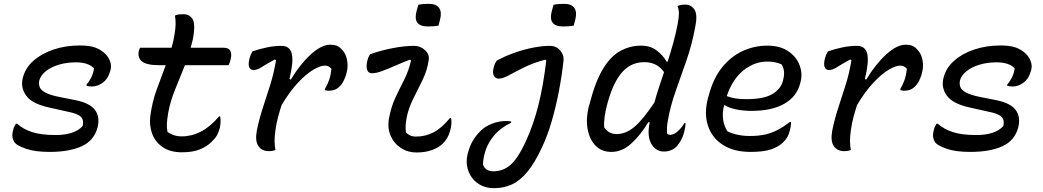

<svg xmlns="http://www.w3.org/2000/svg" viewBox="-20 -781 5440 1001"><path d="M397 -544Q446 -544 476.5 -533Q507 -522 529 -500Q547 -482 554.5 -459.5Q562 -437 556 -415L553 -406Q543 -370 516 -350Q489 -330 459 -330Q443 -330 431 -334V-340Q446 -357 456.5 -378.5Q467 -400 470 -425Q440 -456 376 -456Q327 -456 286 -443.5Q245 -431 218.5 -409.5Q192 -388 185 -362Q181 -344 186.5 -328Q192 -312 215.5 -299Q239 -286 287 -276L373 -259Q448 -244 475 -208Q502 -172 489 -118Q471 -48 406 -18.5Q341 11 239 11Q163 11 117 -5Q71 -21 58 -36Q49 -47 45.5 -63.5Q42 -80 49 -105Q51 -115 55 -122Q59 -129 63 -136H69Q100 -108 147 -92.5Q194 -77 270 -77Q369 -77 411 -124Q418 -156 401 -172.5Q384 -189 332 -199L238 -220Q146 -240 116 -283Q86 -326 99 -375Q112 -427 154.5 -464.5Q197 -502 260 -523Q323 -544 397 -544Z M710 -532H874Q880 -551 884 -569.5Q888 -588 891 -608Q895 -633 895.5 -655.5Q896 -678 892 -700Q904 -705 914.5 -706Q925 -707 937 -707Q964 -707 980.5 -687Q997 -667 991 -613Q989 -592 984.5 -572Q980 -552 974 -532H1147Q1173 -532 1181 -515.5Q1189 -499 1183 -475Q1181 -466 1178.5 -457.5Q1176 -449 1171 -441H944Q919 -377 893.5 -315.5Q868 -254 857 -193Q851 -158 850 -136Q849 -114 853 -94Q865 -84 884 -77Q903 -70 928 -70Q979 -70 1027 -94.5Q1075 -119 1122 -174H1128Q1133 -147 1126 -114Q1120 -92 1112 -77Q1104 -62 1084 -42Q1059 -17 1021.5 -2Q984 13 929 13Q867 13 828 -14Q789 -41 773 -84.5Q757 -128 764 -179Q774 -252 797.5 -315.5Q821 -379 844 -441H813Q745 -441 720.5 -460.5Q696 -480 704 -517Q707 -526 710 -532Z M1296 -513Q1334 -526 1372 -534Q1410 -542 1447 -542Q1492 -542 1501.5 -500Q1511 -458 1489 -369L1496 -366Q1545 -447 1600.5 -497.5Q1656 -548 1702 -548Q1722 -548 1735.5 -542.5Q1749 -537 1759 -526Q1778 -508 1785 -485Q1792 -462 1792 -441.5Q1792 -421 1789 -411L1785 -394Q1781 -379 1771 -358.5Q1761 -338 1742.5 -323Q1724 -308 1693 -308Q1685 -308 1674 -311V-317Q1689 -343 1697 -367.5Q1705 -392 1708 -422Q1695 -439 1673 -439Q1650 -439 1613.5 -417.5Q1577 -396 1534 -350.5Q1491 -305 1448 -233Q1438 -202 1429.5 -170Q1421 -138 1416 -102Q1411 -67 1411.5 -44Q1412 -21 1416 1Q1401 7 1381 7Q1345 7 1327 -19.5Q1309 -46 1319 -100Q1331 -160 1350 -218Q1369 -276 1388.5 -337.5Q1408 -399 1419 -467L1413 -471Q1367 -446 1344 -431Q1321 -416 1302 -416Q1286 -416 1279.5 -430.5Q1273 -445 1281 -477Q1285 -494 1296 -513Z M1909 -498Q1965 -518 2027 -530Q2089 -542 2139 -542Q2172 -542 2196 -519.5Q2220 -497 2215 -468Q2208 -416 2184 -366Q2160 -316 2135 -267Q2110 -218 2100 -167Q2092 -125 2096 -91Q2106 -81 2118 -75Q2130 -69 2149 -69Q2198 -69 2240.5 -91Q2283 -113 2326 -166H2332Q2334 -153 2333.5 -139Q2333 -125 2329 -108Q2318 -60 2287 -31Q2266 -11 2231.5 1.5Q2197 14 2151 14Q2106 14 2070 -9.5Q2034 -33 2016.5 -73.5Q1999 -114 2008 -164Q2019 -224 2041.5 -272Q2064 -320 2087.5 -366Q2111 -412 2123 -466L2117 -470Q2078 -455 2040.5 -438.5Q2003 -422 1972 -410.5Q1941 -399 1918 -399Q1901 -399 1894.5 -416Q1888 -433 1895 -464Q1899 -482 1909 -498ZM2161 -756Q2174 -759 2188.5 -760Q2203 -761 2216 -761Q2254 -761 2269 -740Q2284 -719 2275 -682L2266 -647Q2254 -645 2239.5 -644Q2225 -643 2211 -643Q2130 -643 2152 -724Z M2570 -465Q2614 -489 2664 -506.5Q2714 -524 2761.5 -533Q2809 -542 2845 -542Q2880 -542 2900.5 -518Q2921 -494 2918 -466Q2910 -391 2894.5 -309Q2879 -227 2856.5 -149.5Q2834 -72 2804 -9Q2767 70 2728.5 116Q2690 162 2648 181Q2606 200 2555 200Q2493 200 2452 159Q2428 134 2418 98.5Q2408 63 2418 22Q2428 -18 2444 -45.5Q2460 -73 2484 -97Q2507 -121 2543.5 -135.5Q2580 -150 2617 -150Q2628 -150 2634.5 -149.5Q2641 -149 2645 -147V-141Q2592 -116 2560 -79.5Q2528 -43 2513.5 -2.5Q2499 38 2498 77Q2505 96 2519 104Q2533 112 2553 112Q2603 112 2641.5 78.5Q2680 45 2720 -41Q2760 -127 2786 -229Q2812 -331 2828 -465L2823 -470Q2759 -453 2712 -429.5Q2665 -406 2633 -388.5Q2601 -371 2580 -371Q2564 -371 2555.5 -385Q2547 -399 2553 -425Q2558 -449 2570 -465ZM2866 -756Q2879 -759 2893.5 -760Q2908 -761 2921 -761Q2959 -761 2974 -740Q2989 -719 2980 -682L2971 -647Q2959 -645 2944.5 -644Q2930 -643 2916 -643Q2835 -643 2857 -724Z M3322 -543Q3372 -543 3405.5 -516.5Q3439 -490 3455 -460H3461Q3476 -507 3489.5 -555Q3503 -603 3513 -656Q3519 -687 3519.5 -709Q3520 -731 3512 -750Q3530 -757 3552 -757Q3584 -757 3601 -730.5Q3618 -704 3604 -637Q3587 -547 3559 -466Q3531 -385 3503.5 -308.5Q3476 -232 3462 -153Q3455 -118 3458 -84Q3464 -78 3474 -78Q3493 -78 3514 -97Q3535 -116 3548 -139H3554Q3554 -118 3546 -89Q3540 -67 3531 -51Q3522 -35 3511 -21Q3484 9 3441 9Q3401 9 3377.5 -28Q3354 -65 3365 -131Q3366 -138 3367 -144H3360Q3320 -77 3271.5 -33Q3223 11 3168 11Q3116 11 3084.5 -22Q3053 -55 3043.5 -108.5Q3034 -162 3049 -223L3055 -244Q3084 -356 3123.5 -421.5Q3163 -487 3213.5 -515Q3264 -543 3322 -543ZM3130 -117Q3154 -82 3194 -82Q3243 -82 3287.5 -119.5Q3332 -157 3392 -247Q3403 -288 3416 -327Q3429 -366 3442 -405Q3406 -457 3339 -457Q3271 -457 3224.5 -405.5Q3178 -354 3148 -246L3144 -231Q3137 -204 3132.5 -174Q3128 -144 3130 -117Z M3980 -543Q4047 -543 4089.5 -514Q4132 -485 4148.5 -441.5Q4165 -398 4154 -355L4152 -347Q4134 -277 4069 -240Q4004 -203 3899 -203Q3851 -203 3814 -211.5Q3777 -220 3760 -232H3755Q3745 -194 3750 -158Q3755 -122 3773 -96Q3824 -72 3889 -72Q3937 -72 3972 -80.5Q4007 -89 4037 -105Q4067 -121 4098 -145H4104Q4104 -133 4102.5 -123.5Q4101 -114 4099 -105Q4093 -80 4084 -65Q4075 -50 4060 -36Q4034 -13 3996 -1Q3958 11 3893 11Q3806 11 3749 -25.5Q3692 -62 3671 -125.5Q3650 -189 3671 -270L3675 -283Q3698 -372 3744.5 -429.5Q3791 -487 3852 -515Q3913 -543 3980 -543ZM3980 -460Q3914 -460 3856.5 -414.5Q3799 -369 3769 -280Q3789 -272 3813.5 -268Q3838 -264 3871 -264Q3962 -264 4006.5 -290.5Q4051 -317 4062 -360Q4070 -391 4067 -411.5Q4064 -432 4054 -446Q4037 -453 4019.5 -456.5Q4002 -460 3980 -460Z M4296 -513Q4334 -526 4372 -534Q4410 -542 4447 -542Q4492 -542 4501.5 -500Q4511 -458 4489 -369L4496 -366Q4545 -447 4600.5 -497.5Q4656 -548 4702 -548Q4722 -548 4735.5 -542.5Q4749 -537 4759 -526Q4778 -508 4785 -485Q4792 -462 4792 -441.5Q4792 -421 4789 -411L4785 -394Q4781 -379 4771 -358.5Q4761 -338 4742.5 -323Q4724 -308 4693 -308Q4685 -308 4674 -311V-317Q4689 -343 4697 -367.5Q4705 -392 4708 -422Q4695 -439 4673 -439Q4650 -439 4613.5 -417.5Q4577 -396 4534 -350.5Q4491 -305 4448 -233Q4438 -202 4429.5 -170Q4421 -138 4416 -102Q4411 -67 4411.5 -44Q4412 -21 4416 1Q4401 7 4381 7Q4345 7 4327 -19.5Q4309 -46 4319 -100Q4331 -160 4350 -218Q4369 -276 4388.5 -337.5Q4408 -399 4419 -467L4413 -471Q4367 -446 4344 -431Q4321 -416 4302 -416Q4286 -416 4279.5 -430.5Q4273 -445 4281 -477Q4285 -494 4296 -513Z M5197 -544Q5246 -544 5276.5 -533Q5307 -522 5329 -500Q5347 -482 5354.5 -459.5Q5362 -437 5356 -415L5353 -406Q5343 -370 5316 -350Q5289 -330 5259 -330Q5243 -330 5231 -334V-340Q5246 -357 5256.5 -378.5Q5267 -400 5270 -425Q5240 -456 5176 -456Q5127 -456 5086 -443.5Q5045 -431 5018.5 -409.5Q4992 -388 4985 -362Q4981 -344 4986.5 -328Q4992 -312 5015.5 -299Q5039 -286 5087 -276L5173 -259Q5248 -244 5275 -208Q5302 -172 5289 -118Q5271 -48 5206 -18.5Q5141 11 5039 11Q4963 11 4917 -5Q4871 -21 4858 -36Q4849 -47 4845.5 -63.5Q4842 -80 4849 -105Q4851 -115 4855 -122Q4859 -129 4863 -136H4869Q4900 -108 4947 -92.5Q4994 -77 5070 -77Q5169 -77 5211 -124Q5218 -156 5201 -172.5Q5184 -189 5132 -199L5038 -220Q4946 -240 4916 -283Q4886 -326 4899 -375Q4912 -427 4954.5 -464.5Q4997 -502 5060 -523Q5123 -544 5197 -544Z"/></svg>

Font: Recursive Mn Csl St
Style: Italic
Weight: 400
Italic angle: -15°
Monospace: yes
Version: Version 1.079;hotconv 1.0.112;makeotfexe 2.5.65598; ttfautoh